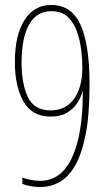

<svg xmlns="http://www.w3.org/2000/svg" viewBox="-20 -744 434 774"><path d="M341 -403Q341 -283 325.5 -203.5Q310 -124 283 -77Q256 -30 220 -10Q184 10 142 10Q123 10 103 6.5Q83 3 70 -3V-28Q84 -23 103.5 -19Q123 -15 142 -15Q226 -15 270 -108Q314 -201 314 -376H313Q309 -359 295 -334.5Q281 -310 254 -292Q227 -274 184 -274Q109 -274 74.5 -335Q40 -396 40 -493Q40 -603 79 -663.5Q118 -724 186 -724Q268 -724 304.5 -644.5Q341 -565 341 -403ZM188 -699Q128 -699 97.5 -645.5Q67 -592 67 -491Q67 -406 92.5 -352.5Q118 -299 184 -299Q245 -299 278.5 -345.5Q312 -392 312 -473Q312 -503 307.5 -541.5Q303 -580 290.5 -616Q278 -652 253.5 -675.5Q229 -699 188 -699Z"/></svg>

Font: Noto Sans Gujarati UI ExtraCondensed Thin
Style: Regular
Weight: 100
Width: 2
Designer: Jelle Bosma - Monotype Design Team, Universal Thirst
Foundry: Monotype Imaging Inc.
Version: Version 2.106; ttfautohint (v1.8.4.7-5d5b)